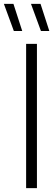

<svg xmlns="http://www.w3.org/2000/svg" viewBox="-57 -965 286 985"><path d="M77 0V-740H132.5V0ZM153 -806 102 -945H151L196 -806ZM14 -806 -37 -945H12L57 -806Z"/></svg>

Font: Encode Sans Condensed Light
Style: Regular
Weight: 300
Width: 3
Designer: Multiple Designers
Foundry: Impallari Type
Version: Version 3.000; ttfautohint (v1.8.3) -l 8 -r 50 -G 200 -x 14 